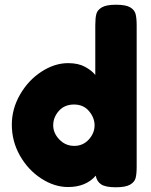

<svg xmlns="http://www.w3.org/2000/svg" viewBox="-20 -793 638 812"><path d="M558 -685V-88Q558 -57 553.5 -40Q549 -23 530 -12Q511 -1 469 -1Q426 -1 407.5 -13.5Q389 -26 385 -50Q343 -2 268 -2Q210 -2 154.5 -38Q99 -74 64.5 -134.5Q30 -195 30 -266Q30 -333 65 -393.5Q100 -454 155.5 -490Q211 -526 268 -526Q311 -526 339.5 -510.5Q368 -495 383 -476V-686Q383 -717 387.5 -734Q392 -751 411 -762Q430 -773 471 -773Q512 -773 530.5 -762Q549 -751 553.5 -733.5Q558 -716 558 -685ZM380 -263Q380 -295 356.5 -323Q333 -351 293 -351Q253 -351 229 -324Q205 -297 205 -263Q205 -230 231 -203Q257 -176 294 -176Q331 -176 355.5 -203Q380 -230 380 -263Z"/></svg>

Font: Fredoka One
Style: Regular
Weight: 400
Designer: Milena B. Brandão, Ben Nathan
Version: Version 2.000; ttfautohint (v1.5.33-1714) -l 8 -r 50 -G 200 